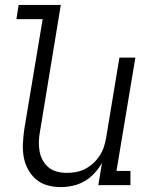

<svg xmlns="http://www.w3.org/2000/svg" viewBox="-20 -755 640 783"><path d="M228 8Q199 8 172.5 0.5Q146 -7 126.5 -24Q107 -41 94 -65Q81 -89 76.5 -116Q72 -143 73.5 -171Q75 -199 79 -228L154 -677H47L56 -735H228L143 -218Q139 -198 138.5 -177.5Q138 -157 141.5 -137.5Q145 -118 154.5 -101Q164 -84 178.5 -72Q193 -60 212.5 -55Q232 -50 252 -50Q271 -50 290.5 -53.5Q310 -57 328 -66.5Q346 -76 361 -90Q376 -104 387 -121Q398 -138 404 -157Q410 -176 413 -194L467 -520H532L455 -58H512V0H381L396 -91Q383 -68 365 -48.5Q347 -29 324.5 -16Q302 -3 277 2.5Q252 8 228 8Z"/></svg>

Font: Iosevka HT Light Extended
Style: Italic
Weight: 300
Width: 7
Italic angle: -9°
Monospace: yes
Designer: Belleve Invis
Foundry: Belleve Invis
Version: Version 32.3.0; ttfautohint (v1.8.4)